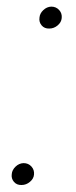

<svg xmlns="http://www.w3.org/2000/svg" viewBox="-20 -541 224 565"><path d="M14.6 -28.8Q15.6 -41 25.9 -50.8Q36.1 -60.5 49.3 -61Q63.5 -61 72.5 -51Q81.5 -41 80.1 -27.3Q79.1 -15.1 68.1 -5.9Q57.1 3.4 43.5 3.4Q29.3 3.9 21 -5.9Q12.7 -15.6 14.6 -28.8ZM96.2 -489.3Q97.2 -501.5 107.4 -511.2Q117.7 -521 130.9 -521.5Q145 -521.5 154.1 -511.5Q163.1 -501.5 161.6 -487.8Q160.6 -475.6 149.7 -466.3Q138.7 -457 125 -457Q110.8 -456.5 102.5 -466.3Q94.2 -476.1 96.2 -489.3Z"/></svg>

Font: Roboto Condensed ExtraLight
Style: Italic
Weight: 250
Italic angle: -12°
Designer: Christian Robertson
Foundry: Google
Version: Version 3.008; 2023